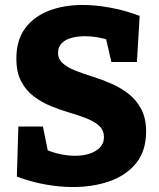

<svg xmlns="http://www.w3.org/2000/svg" viewBox="-20 -740 642 774"><path d="M214 -527Q214 -502 233 -485Q252 -468 283.5 -455.5Q315 -443 353.5 -431Q392 -419 429.5 -402.5Q467 -386 498.5 -361.5Q530 -337 549.5 -300Q569 -263 569 -210Q569 -132 529 -82.5Q489 -33 422 -9.5Q355 14 275 14Q220 14 162 3.5Q104 -7 48 -28L54 -230H153L177 -112L161 -139Q189 -126 221 -119Q253 -112 283 -112Q315 -112 341 -120.5Q367 -129 383 -145.5Q399 -162 399 -187Q399 -215 380 -232.5Q361 -250 329.5 -262.5Q298 -275 260 -286Q222 -297 184.5 -312.5Q147 -328 115.5 -352Q84 -376 65 -412.5Q46 -449 46 -504Q46 -578 81 -625.5Q116 -673 176.5 -696.5Q237 -720 313 -720Q366 -720 425.5 -709Q485 -698 543 -676L532 -490H429L405 -594L423 -577Q400 -585 374.5 -589.5Q349 -594 323 -594Q294 -594 269 -587.5Q244 -581 229 -566Q214 -551 214 -527Z"/></svg>

Font: Bitter Thin ExtraBold
Style: Regular
Weight: 800
Version: Version 3.020